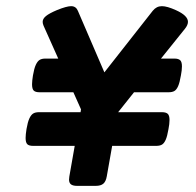

<svg xmlns="http://www.w3.org/2000/svg" viewBox="-20 -606 640 626"><path d="M592.8 -534.7Q592.8 -524.4 583 -512.2L504.9 -415H548.8Q561.5 -415 567.4 -409.7Q573.2 -404.3 573.2 -389.6Q573.2 -377 569.8 -359.9Q565.9 -336.9 560.8 -325.2Q555.7 -313.5 548.6 -309.3Q541.5 -305.2 529.8 -305.2H417L365.2 -240.2H508.3Q521 -240.2 526.9 -234.9Q532.7 -229.5 532.7 -214.8Q532.7 -202.1 529.3 -185.1Q525.4 -162.1 520.3 -150.4Q515.1 -138.7 508.1 -134.5Q501 -130.4 489.3 -130.4H345.7L328.1 -30.8Q325.2 -14.2 316.9 -7.1Q308.6 0 292 0H231.4Q217.8 0 211.4 -4.9Q205.1 -9.8 205.1 -20.5Q205.1 -22.9 206.1 -30.8L223.6 -130.4H87.9Q74.7 -130.4 69.1 -135.7Q63.5 -141.1 63.5 -156.2Q63.5 -167 66.4 -185.1Q70.3 -208 75.7 -219.7Q81.1 -231.4 88.1 -235.8Q95.2 -240.2 106.9 -240.2H242.7L244.1 -249.5L219.2 -305.2H108.9Q95.7 -305.2 90.1 -310.5Q84.5 -315.9 84.5 -331.1Q84.5 -341.8 87.4 -359.9Q91.3 -382.8 96.7 -394.5Q102.1 -406.2 109.1 -410.6Q116.2 -415 127.9 -415H169.9L122.1 -522Q119.1 -528.8 119.1 -534.7Q119.1 -544.9 129.9 -553.7Q140.6 -562.5 166 -573.2Q197.3 -585.9 211.9 -585.9Q227.5 -585.9 233.9 -570.8L320.3 -370.1L478 -570.8Q490.2 -585.9 507.8 -585.9Q524.9 -585.9 553.7 -572.8Q592.8 -555.2 592.8 -534.7Z"/></svg>

Font: Courier Prime Sans
Style: Bold Italic
Weight: 700
Italic angle: -10°
Designer: Alan Dague-Greene
Foundry: Quote-Unquote Apps
Version: Version 3.020